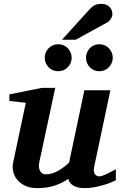

<svg xmlns="http://www.w3.org/2000/svg" viewBox="-20 -949 614 981"><path d="M571.8 -27.8Q561.5 -22.5 543.7 -15.4Q525.9 -8.3 504.2 -2.2Q482.4 3.9 459 8.1Q435.5 12.2 414.1 12.2Q388.2 12.2 372.1 6.8Q356 1.5 346.9 -6.1Q337.9 -13.7 334 -21.7Q330.1 -29.8 329.1 -35.2Q295.9 -12.2 257.3 0Q218.8 12.2 169.9 12.2Q132.8 12.2 107.2 -0.5Q81.5 -13.2 66.7 -32.2Q51.8 -51.3 47.1 -74Q42.5 -96.7 46.9 -117.2L111.8 -423.8L27.8 -433.1V-466.8L192.9 -500H262.2L180.2 -117.2Q177.7 -105.5 179 -94.7Q180.2 -84 184.6 -75.9Q189 -67.9 196.3 -63Q203.6 -58.1 212.9 -58.1Q229.5 -58.1 245.4 -62.7Q261.2 -67.4 276.1 -75.7Q291 -84 305.2 -94.7Q319.3 -105.5 333 -118.2L411.1 -487.8H543.9L461.9 -100.1Q456.1 -72.3 464.1 -60.1Q472.2 -47.9 487.8 -47.9Q491.7 -47.9 496.8 -49.1Q502 -50.3 511 -54Q520 -57.6 534.4 -64.7Q548.8 -71.8 571.8 -84ZM346.2 -653.8Q346.2 -639.6 340.8 -627.2Q335.4 -614.7 326.2 -605.2Q316.9 -595.7 304.2 -590.3Q291.5 -585 277.3 -585Q263.2 -585 250.5 -590.3Q237.8 -595.7 228.5 -605.2Q219.2 -614.7 213.9 -627.2Q208.5 -639.6 208.5 -653.8Q208.5 -668 213.9 -680.7Q219.2 -693.4 228.5 -702.9Q237.8 -712.4 250.5 -717.8Q263.2 -723.1 277.3 -723.1Q291.5 -723.1 304.2 -717.8Q316.9 -712.4 326.2 -702.9Q335.4 -693.4 340.8 -680.7Q346.2 -668 346.2 -653.8ZM556.2 -653.8Q556.2 -639.6 550.8 -627.2Q545.4 -614.7 536.1 -605.2Q526.9 -595.7 514.2 -590.3Q501.5 -585 487.3 -585Q473.1 -585 460.7 -590.3Q448.2 -595.7 439 -605.2Q429.7 -614.7 424.6 -627.2Q419.4 -639.6 419.4 -653.8Q419.4 -668 424.6 -680.7Q429.7 -693.4 439 -702.9Q448.2 -712.4 460.7 -717.8Q473.1 -723.1 487.3 -723.1Q501.5 -723.1 514.2 -717.8Q526.9 -712.4 536.1 -702.9Q545.4 -693.4 550.8 -680.7Q556.2 -668 556.2 -653.8ZM554.2 -876.5Q554.2 -871.6 552.2 -865.5Q550.3 -859.4 546.6 -853.5Q543 -847.7 538.3 -842.5Q533.7 -837.4 527.8 -834.5L367.2 -746.1H296.9L434.1 -897.5Q442.4 -906.7 449.5 -912.8Q456.5 -918.9 463.9 -922.6Q471.2 -926.3 479 -927.7Q486.8 -929.2 497.1 -929.2Q513.2 -929.2 524.2 -924.3Q535.2 -919.4 541.7 -911.9Q548.3 -904.3 551.3 -894.8Q554.2 -885.3 554.2 -876.5Z"/></svg>

Font: Charis SIL Am
Style: Bold Italic
Weight: 700
Italic angle: -11°
Foundry: SIL International
Version: Version 5.000